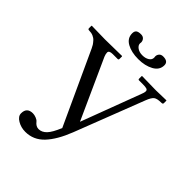

<svg xmlns="http://www.w3.org/2000/svg" viewBox="-236 -917 1052 1052"><g transform="rotate(45 290.5 -390.5)"><path d="M436 -774.4Q436 -737.3 399.2 -717Q362.3 -696.8 310.5 -696.8Q257.3 -696.8 222.2 -716.3Q187 -735.8 187 -773.4Q187 -790 196 -797.1Q205.1 -804.2 225.6 -804.2Q240.7 -804.2 249 -794.9Q257.3 -785.6 257.3 -772.9Q257.3 -772 256.8 -768.8Q256.3 -765.6 256.3 -765.1Q256.3 -750 272 -738.8Q287.6 -727.5 311.5 -727.5Q335 -727.5 350.8 -737.5Q366.7 -747.6 366.7 -764.2Q366.7 -764.6 366.2 -768.6Q365.7 -772.5 365.7 -773.4Q365.7 -785.6 373.8 -794.9Q381.8 -804.2 397.5 -804.2Q436 -804.2 436 -774.4ZM195.3 -39.6Q220.2 -39.6 240.7 -60.8Q261.2 -82 283.2 -135.7L88.4 -558.6Q83.5 -569.3 78.6 -576.9Q73.7 -584.5 64.2 -595.2Q54.7 -606 40.8 -611.8Q26.9 -617.7 9.8 -617.7Q0 -617.7 0 -625.5V-644.5L1.5 -646.5Q64 -644.5 105 -644.5L235.4 -646.5L237.3 -644.5V-626Q237.3 -617.7 230.5 -617.7H192.4Q164.1 -617.7 164.1 -602.1Q164.1 -590.8 170.4 -575.2L327.6 -228.5L458 -575.2Q464.8 -591.8 464.8 -601.1Q464.8 -611.3 455.8 -614.5Q446.8 -617.7 425.3 -617.7H395.5Q389.6 -617.7 389.6 -625.5V-644.5L391.1 -646.5Q456.5 -644.5 499 -644.5L579.1 -646.5L580.6 -644.5V-626Q580.6 -617.7 570.3 -617.7Q536.6 -617.7 523.7 -607.7Q510.7 -597.7 498.5 -565.9L341.8 -161.1Q307.1 -72.3 262.5 -24.9Q217.8 22.5 154.3 22.5Q121.1 22.5 93.8 6.3Q66.4 -9.8 66.4 -33.2Q66.4 -79.1 112.8 -79.1Q124.5 -79.1 138.4 -73.7Q152.3 -68.4 158.7 -60.1Q174.8 -39.6 195.3 -39.6Z"/></g></svg>

Font: Libertinage
Style: l
Weight: 400
Designer: OSP
Foundry: OSP
Version: Version 1.0; 2008; OFL relea